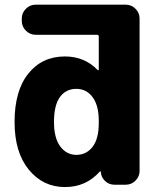

<svg xmlns="http://www.w3.org/2000/svg" viewBox="-20 -794 670 804"><path d="M206.1 -283.2Q206.1 -215.8 232.4 -180.7Q258.8 -145.5 299.8 -145.5Q341.8 -145.5 367.7 -179.2Q393.6 -212.9 393.6 -278.3V-288.1Q393.6 -352.5 367.7 -387.2Q341.8 -421.9 299.8 -421.9Q255.9 -421.9 231 -387.7Q206.1 -353.5 206.1 -283.2ZM393.6 -640.6Q393.6 -648.4 386.7 -648.4H128.9Q105.5 -648.4 88.4 -665.5Q71.3 -682.6 71.3 -706.1V-716.8Q71.3 -740.2 88.4 -757.3Q105.5 -774.4 128.9 -774.4H506.8Q530.3 -774.4 547.4 -757.3Q564.5 -740.2 564.5 -716.8V-78.1Q564.5 -54.7 547.4 -37.6Q530.3 -20.5 506.8 -20.5H459Q436.5 -20.5 419.9 -36.1Q403.3 -51.8 402.3 -74.2Q402.3 -75.2 400.4 -76.2Q398.4 -77.1 398.4 -76.2Q340.8 -10.7 252 -10.7Q160.2 -10.7 100.6 -83.5Q41 -156.2 41 -283.2Q41 -414.1 98.6 -485.8Q156.2 -557.6 252 -557.6Q334 -557.6 388.7 -501Q389.6 -499 391.6 -500Q393.6 -501 393.6 -502Z"/></svg>

Font: Gen Jyuu Gothic Heavy
Style: Bold
Weight: 900
Designer: [Source Han Sans]
Ryoko NISHIZUKA  (kana & ideographs); Paul D. Hunt (Latin, Greek & Cyrillic); Wenlong ZHANG  (bopomofo
Version: Version 1.002.20150607